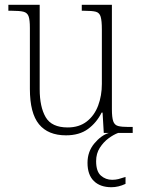

<svg xmlns="http://www.w3.org/2000/svg" viewBox="-20 -556 595 803"><path d="M256 10Q181 10 143 -36.5Q105 -83 105 -184V-439Q105 -473 99.5 -488Q94 -503 78 -507Q62 -511 30 -511H15V-536H146V-183Q146 -109 171 -66Q196 -23 263 -23Q311 -23 343 -48Q375 -73 390.5 -114.5Q406 -156 406 -205V-433Q406 -469 401 -486Q396 -503 380.5 -507Q365 -511 332 -511H322V-536H448V-99Q448 -65 453.5 -49Q459 -33 474 -29Q489 -25 518 -25H535V0H414L409 -85H405Q384 -43 348 -16.5Q312 10 256 10ZM446 227Q399 227 372.5 201Q346 175 346 125Q346 78 374.5 44Q403 10 435 0H474Q455 7 434 22.5Q413 38 397.5 62Q382 86 382 118Q382 161 402 178.5Q422 196 449 196Q463 196 475 193Q487 190 505 184V213Q475 227 446 227Z"/></svg>

Font: Noto Serif Tamil SemiCondensed ExtraLight
Style: Italic
Weight: 200
Width: 4
Italic angle: -12°
Designer: Indian Type Foundry, Tom Grace, and the Monotype Design Team
Foundry: Monotype Imaging Inc.
Version: Version 2.003; ttfautohint (v1.8.4.7-5d5b)